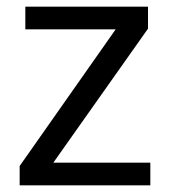

<svg xmlns="http://www.w3.org/2000/svg" viewBox="-20 -556 510 576"><path d="M431 0H39V-58L327 -468H56V-536H424V-470L140 -68H431Z"/></svg>

Font: Noto Sans Rejang
Style: Regular
Weight: 400
Designer: Monotype Design Team
Foundry: Monotype Imaging Inc.
Version: Version 2.001; ttfautohint (v1.8.4.7-5d5b)